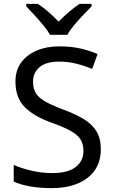

<svg xmlns="http://www.w3.org/2000/svg" viewBox="-20 -964 589 994"><path d="M502 -191Q502 -96 433 -43Q364 10 247 10Q187 10 136 1Q85 -8 51 -24V-110Q87 -94 140.5 -81Q194 -68 251 -68Q331 -68 371.5 -99Q412 -130 412 -183Q412 -218 397 -242Q382 -266 345.5 -286.5Q309 -307 244 -330Q153 -363 106.5 -411Q60 -459 60 -542Q60 -599 89 -639.5Q118 -680 169.5 -702Q221 -724 288 -724Q347 -724 396 -713Q445 -702 485 -684L457 -607Q420 -623 376.5 -634Q333 -645 286 -645Q219 -645 185 -616.5Q151 -588 151 -541Q151 -505 166 -481Q181 -457 215 -438Q249 -419 307 -397Q370 -374 413.5 -347.5Q457 -321 479.5 -284Q502 -247 502 -191ZM239 -784Q226 -807 204 -833.5Q182 -860 158 -886Q134 -912 116 -931V-944H176Q202 -927 230 -903Q258 -879 283 -852Q310 -879 338 -903Q366 -927 392 -944H454V-931Q435 -912 410.5 -886Q386 -860 363.5 -833.5Q341 -807 329 -784Z"/></svg>

Font: Noto Sans Tagbanwa
Style: Regular
Weight: 400
Designer: Monotype Design Team
Foundry: Monotype Imaging Inc.
Version: Version 2.001; ttfautohint (v1.8.4.7-5d5b)